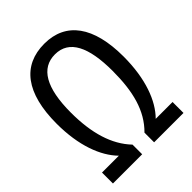

<svg xmlns="http://www.w3.org/2000/svg" viewBox="-207 -834 943 943"><g transform="rotate(-45 265.0 -362.0)"><path d="M20 0H223V-67C152 -141 120 -250 120 -392C120 -565 171 -650 267 -650C366 -650 410 -558 410 -392C410 -249 383 -143 306 -67V0H510V-76H393C455 -138 498 -249 498 -404C498 -612 417 -724 267 -724C116 -724 32 -616 32 -403C32 -251 74 -140 137 -76H20Z"/></g></svg>

Font: Noto Sans Mono Condensed
Style: Regular
Weight: 400
Width: 3
Designer: Monotype Design Team
Foundry: Monotype Imaging Inc.
Version: Version 2.014